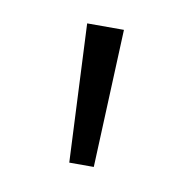

<svg xmlns="http://www.w3.org/2000/svg" viewBox="-40 -749 285 293"><g transform="rotate(10 102.5 -603.0)"><path d="M84 -496 74 -710H131L122 -496Z"/></g></svg>

Font: Livvic Light
Style: Regular
Weight: 300
Designer: Jacques Le Bailly, Baron von Fonthausen
Version: Version 1.001; ttfautohint (v1.8.2)